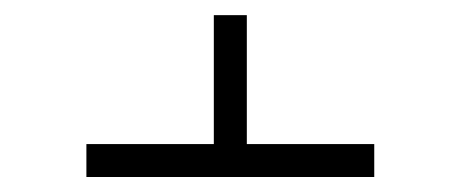

<svg xmlns="http://www.w3.org/2000/svg" viewBox="-20 -445 614 256"><path d="M95.2 -209V-252.9H265.1V-424.8H309.1V-252.9H479V-209Z"/></svg>

Font: Dehuti
Style: Book
Weight: 400
Version: Version 1.2